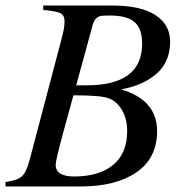

<svg xmlns="http://www.w3.org/2000/svg" viewBox="-43 -673 660 693"><path d="M113 -653H363Q465 -653 518 -618.5Q571 -584 571 -523Q571 -449 521.5 -406.5Q472 -364 396 -351V-350Q524 -311 524 -200Q524 -102 449.5 -51Q375 0 249 0H-23V-16Q20 -22 36 -36.5Q52 -51 64 -96L179 -532Q190 -571 190 -596Q190 -618 175 -625.5Q160 -633 113 -637ZM232 -365H269Q470 -365 470 -515Q470 -570 442.5 -593.5Q415 -617 353 -617Q330 -617 321 -615.5Q312 -614 304 -606.5Q296 -599 291 -581ZM222 -329 190 -212Q158 -96 158 -78Q158 -36 225 -36Q314 -36 365 -77.5Q416 -119 416 -200Q416 -245 396.5 -277Q377 -309 347 -319Q318 -329 222 -329Z"/></svg>

Font: STIX
Style: Italic
Weight: 400
Italic angle: -16.33°
Designer: MicroPress Inc., with final additions and corrections provided by Coen Hoffman, Elsevier (retired)
Version: Version 1.1.1